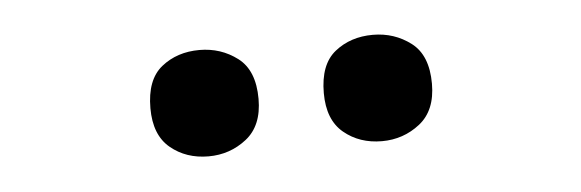

<svg xmlns="http://www.w3.org/2000/svg" viewBox="-26 -791 648 214"><g transform="rotate(-5 298.5 -684.5)"><path d="M141 -684Q141 -716 158.5 -730Q176 -744 201 -744Q225 -744 243.5 -730Q262 -716 262 -684Q262 -654 243.5 -639.5Q225 -625 201 -625Q176 -625 158.5 -639.5Q141 -654 141 -684ZM335 -684Q335 -716 352.5 -730Q370 -744 395 -744Q419 -744 437.5 -730Q456 -716 456 -684Q456 -654 437.5 -639.5Q419 -625 395 -625Q370 -625 352.5 -639.5Q335 -654 335 -684Z"/></g></svg>

Font: Noto Sans Malayalam SemiBold
Style: Regular
Weight: 600
Designer: Jelle Bosma - Monotype Design Team
Foundry: Monotype Imaging Inc.
Version: Version 2.104; ttfautohint (v1.8.4.7-5d5b)